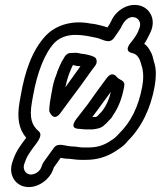

<svg xmlns="http://www.w3.org/2000/svg" viewBox="-20 -607 650 776"><path d="M273 -15C247 -15 215 -33 198 -10C183 10 170 30 157 47C155 50 152 55 151 58L147 69C141 86 119 101 100 98C83 95 71 77 78 56L82 45C88 27 97 14 111 -6C120 -20 158 -58 137 -76C108 -101 98 -130 109 -194L114 -222C130 -311 159 -390 200 -434C219 -453 247 -466 285 -466C317 -466 341 -460 371 -454C392 -450 422 -426 441 -454C445 -459 450 -467 453 -471L463 -486C469 -494 470 -497 472 -502C482 -521 500 -545 527 -536C542 -531 553 -512 542 -490L538 -479C534 -470 528 -461 524 -455L512 -439C508 -434 476 -400 516 -392C535 -388 545 -369 550 -350L556 -328C560 -307 560 -287 555 -258C540 -175 508 -113 463 -69C455 -61 448 -52 439 -46L421 -34C398 -20 373 -11 338 -11H315C301 -11 290 -15 273 -15ZM225 31C236 33 248 35 262 35C274 36 288 39 306 39H329C374 39 412 26 444 6L462 -6C476 -15 486 -24 497 -38C550 -90 589 -167 605 -258C611 -292 612 -323 605 -348L599 -370C597 -381 593 -391 587 -401C582 -410 576 -421 563 -430C572 -443 579 -458 587 -474C613 -527 586 -571 550 -583C501 -599 451 -566 432 -527L427 -517C426 -516 425 -513 424 -511L414 -496C406 -499 397 -502 388 -504C376 -507 364 -510 345 -512C274 -526 208 -507 166 -464C109 -404 80 -315 64 -222L59 -194C48 -130 56 -85 86 -50C67 -25 46 1 34 37L30 48C13 99 41 141 83 148C131 156 181 119 195 77L198 69C208 56 215 45 225 31ZM377 -88C396 -93 402 -102 403 -103C406 -105 410 -108 411 -110L428 -128C432 -131 436 -139 436 -140C459 -172 474 -212 482 -258C487 -284 463 -282 452 -296C451 -297 434 -322 411 -291C385 -257 360 -221 335 -186L297 -137C293 -131 250 -86 303 -86C308 -86 315 -84 329 -84H351C359 -84 374 -87 377 -88ZM360 -134H353L374 -162C393 -188 410 -211 428 -236C422 -207 410 -181 395 -161C394 -160 393 -159 392 -157L373 -137C369 -134 366 -134 360 -134ZM345 -383C337 -385 323 -389 307 -390C301 -392 288 -395 274 -393H266C253 -393 243 -383 238 -372C232 -363 228 -356 222 -342L211 -316V-314L202 -290C196 -273 190 -244 187 -224L182 -194C180 -180 179 -168 179 -158C179 -158 195 -110 225 -151C230 -158 236 -166 241 -173L278 -223C309 -263 337 -305 365 -342C373 -352 372 -366 366 -373C363 -377 349 -382 345 -383ZM295 -340C297 -340 300 -340 305 -339C285 -311 265 -283 244 -254C246 -263 249 -274 251 -283L258 -305L268 -330C270 -335 273 -340 275 -344C279 -344 288 -340 295 -340Z"/></svg>

Font: Blanket
Style: BdOutlineObl
Weight: 700
Foundry: Cannot Into Space Fonts
Version: Version 0.9